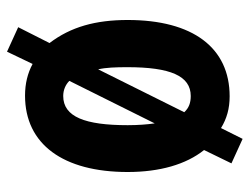

<svg xmlns="http://www.w3.org/2000/svg" viewBox="-100 -534 694 533"><g transform="rotate(90 246.5 -267.0)"><path d="M457 -275C457 -364 436 -437 396 -487L433 -563L365 -594L335 -534C309 -550 281 -558 247 -558C112 -558 35 -456 35 -275C35 -186 54 -117 99 -58L55 29L123 60L157 -11C183 3 212 10 245 10C380 10 457 -96 457 -275ZM166 -274C166 -393 190 -450 246 -450C265 -450 279 -445 291 -432L172 -193C167 -214 166 -242 166 -274ZM327 -275C327 -157 304 -96 246 -96C230 -96 215 -102 204 -113L322 -350C325 -329 327 -304 327 -275Z"/></g></svg>

Font: Noto Sans Oriya ExtCond Bold
Style: Bold
Weight: 700
Width: 2
Designer: Amélie Bonet and Sol Matas
Foundry: Google LLC
Version: Version 2.006